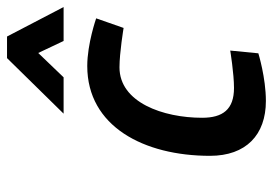

<svg xmlns="http://www.w3.org/2000/svg" viewBox="-138 -648 795 560"><g transform="rotate(-90 260.0 -367.5)"><path d="M315 -580 386 -654 421 -580H520L434 -745H371L209 -580ZM348 -511C172 -511 86 -346 86 -153C86 -48 147 10 246 10C314 10 385 -12 385 -12L393 -94C393 -94 326 -83 284 -83C221 -83 197 -116 197 -176C197 -290 242 -417 344 -417C387 -417 459 -405 459 -405L487 -485C487 -485 413 -511 348 -511Z"/></g></svg>

Font: RazerF5 SemiBold
Style: Italic
Weight: 600
Foundry: Razer Inc.
Version: Version 2